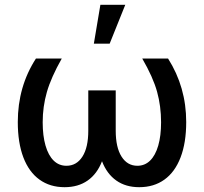

<svg xmlns="http://www.w3.org/2000/svg" viewBox="-20 -776 856 806"><path d="M159.2 -262.7Q159.2 -206.1 171.1 -164.8Q183.1 -123.5 205.3 -101.8Q227.5 -80.1 258.8 -80.1Q301.3 -80.1 325.9 -118.4Q350.6 -156.7 350.6 -227.5V-396.5H465.8V-227.5Q465.8 -157.2 490.2 -118.7Q514.6 -80.1 556.6 -80.1Q587.9 -80.1 610.1 -101.8Q632.3 -123.5 644.3 -164.8Q656.2 -206.1 656.2 -262.7Q656.2 -330.1 639.4 -390.9Q622.6 -451.7 577.1 -530.3H685.5Q761.7 -410.2 761.7 -263.7Q761.7 -176.8 738 -115.2Q714.4 -53.7 670.2 -22Q626 9.8 564.5 9.8Q507.8 9.8 468.3 -18.1Q428.7 -45.9 408.2 -99.1Q387.7 -45.9 347.9 -18.1Q308.1 9.8 251 9.8Q189.9 9.8 145.8 -22Q101.6 -53.7 78.1 -115.2Q54.7 -176.8 54.7 -263.7Q54.7 -412.6 130.9 -530.3H239.3Q194.3 -450.7 176.8 -389.6Q159.2 -328.6 159.2 -262.7ZM401.4 -755.9H505.9L440.4 -592.8H374Z"/></svg>

Font: Pretendard JP Medium
Style: Regular
Weight: 500
Designer: Base glyphs from Inter by Rasmus Andersson; Hangeul glyphs from Noto Sans CJK(Source Han Sans) by Jang Soo-young and Kan
Foundry: Kil Hyung-jin
Version: Version 1.309